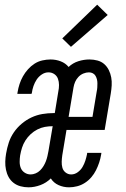

<svg xmlns="http://www.w3.org/2000/svg" viewBox="-20 -792 540 820"><path d="M102 8Q84 8 67.5 3.5Q51 -1 38 -11Q25 -21 17 -35.5Q9 -50 5.5 -67Q2 -84 2.5 -101.5Q3 -119 6 -136Q10 -160 17.5 -183Q25 -206 39 -226.5Q53 -247 72.5 -263.5Q92 -280 114.5 -290.5Q137 -301 161 -305Q185 -309 208 -309H214L229 -401Q232 -415 232 -429Q232 -443 227.5 -455.5Q223 -468 212 -475.5Q201 -483 187 -483Q172 -483 158.5 -474Q145 -465 136.5 -452Q128 -439 123 -424.5Q118 -410 116 -395Q115 -394 115 -393Q115 -392 115 -391H54Q54 -393 54.5 -394.5Q55 -396 55 -398Q58 -416 63.5 -433Q69 -450 78 -466Q87 -482 99.5 -496Q112 -510 127.5 -520Q143 -530 161 -534Q179 -538 196 -538Q219 -538 239.5 -530Q260 -522 273 -506Q291 -523 314.5 -530.5Q338 -538 362 -538Q380 -538 396.5 -533.5Q413 -529 425 -518.5Q437 -508 444.5 -493Q452 -478 455 -461.5Q458 -445 457 -427.5Q456 -410 453 -392L427 -237H264L246 -129Q244 -115 243.5 -101.5Q243 -88 246.5 -75.5Q250 -63 260.5 -55Q271 -47 284 -47Q299 -47 312 -56.5Q325 -66 332.5 -79Q340 -92 344.5 -106Q349 -120 352 -135Q352 -136 352 -137Q352 -138 352 -139H413Q413 -137 412.5 -135.5Q412 -134 412 -132Q409 -114 403.5 -97.5Q398 -81 390 -65Q382 -49 370 -35Q358 -21 342.5 -11Q327 -1 309.5 3.5Q292 8 275 8Q251 8 230 -1.5Q209 -11 197 -30Q178 -11 152.5 -1.5Q127 8 102 8ZM273 -293H375L393 -401Q395 -410 395.5 -418.5Q396 -427 396 -436Q396 -445 394 -453Q392 -461 388 -468Q384 -475 376.5 -479Q369 -483 360 -483Q348 -483 336 -478Q324 -473 315 -463.5Q306 -454 301 -442.5Q296 -431 294 -419ZM111 -47Q121 -47 132 -51.5Q143 -56 151.5 -64.5Q160 -73 166 -83Q172 -93 176 -103.5Q180 -114 182.5 -125Q185 -136 187 -147L205 -253Q188 -253 171.5 -250Q155 -247 139.5 -239Q124 -231 111 -219Q98 -207 88.5 -192Q79 -177 74 -161Q69 -145 66 -128Q64 -115 64 -100.5Q64 -86 69 -74Q74 -62 85.5 -54.5Q97 -47 111 -47ZM283 -592 246 -628 395 -772 440 -728Z"/></svg>

Font: Iosevka Curly Slab LtObl
Style: Regular
Weight: 300
Italic angle: -9°
Monospace: yes
Designer: Belleve Invis
Foundry: Belleve Invis
Version: Version 11.0.0; ttfautohint (v1.8.3)